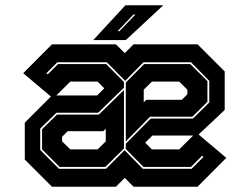

<svg xmlns="http://www.w3.org/2000/svg" viewBox="-20 -708 950 728"><path d="M177 0 74 -103V-243L173 -342L68 -430.5L177 -540H419.5L453 -506.5L486.5 -540H729L832 -437V-291L733 -198L838 -109.5L729 0H486.5L453 -33.5L419.5 0ZM203.5 -68H382L452.5 -138.5L521.5 -68H706.5L751.5 -113L746.5 -117.5L704 -75H524L457 -143V-163L551.5 -258.5H711.5L773.5 -319.5V-401.5L704 -472H524L454.5 -401.5L385 -472H197.5L156 -430.5L161 -426L200 -465H382.5L450 -397V-375.5L352 -280.5H194L132.5 -220.5V-139.5ZM457 -172V-395L526.5 -465H701.5L766.5 -400.5V-322L709.5 -265.5H549ZM350 -398.5H246.5L193.5 -346H348L375.5 -373ZM525 -320 534.5 -329.5H669.5L690.5 -350.5V-368L659.5 -398.5H556L525 -368ZM206 -75 139.5 -141.5V-218L196 -273.5H354.5L450 -366.5V-145L379.5 -75ZM246.5 -141.5H350L381 -172V-220L371.5 -210.5H236.5L215.5 -189.5V-172ZM659.5 -141.5 712.5 -194H558L530.5 -167L556 -141.5ZM333.5 -556 455.5 -688H599L457 -556ZM426 -590H433L493.5 -653H486Z"/></svg>

Font: Tourney Expanded ExtraBold
Style: Regular
Weight: 800
Width: 7
Designer: Tyler Finck
Foundry: Etcetera Type Co
Version: Version 1.010; ttfautohint (v1.8.3)